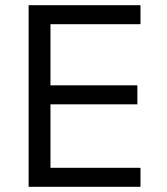

<svg xmlns="http://www.w3.org/2000/svg" viewBox="-20 -718 640 738"><path d="M90 0V-698H520V-625H174V-390H508V-317H174V-73H520V0Z"/></svg>

Font: iA Writer Duo V
Style: Regular
Weight: 400
Designer: Mike Abbink, Paul van der Laan, Pieter van Rosmalen, Oliver Reichenstein
Foundry: Information Architects Inc.
Version: Version 2.000